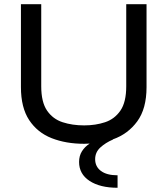

<svg xmlns="http://www.w3.org/2000/svg" viewBox="-20 -669 792 908"><path d="M536 219Q453 219 403.5 186.5Q354 154 354 97Q354 68 367.5 46.5Q381 25 404 10Q391 11 378 11Q292 11 224.5 -15.5Q157 -42 118 -101Q79 -160 79 -257V-649H175V-261Q175 -186 202.5 -146Q230 -106 276 -91Q322 -76 378 -76Q432 -76 477 -91Q522 -106 549.5 -146Q577 -186 577 -261V-649H673V-257Q673 -155 629 -95Q585 -35 514 -10V-9Q479 6 454.5 28.5Q430 51 430 84Q430 119 457.5 139.5Q485 160 536 160Z"/></svg>

Font: Syne Medium
Style: Regular
Weight: 500
Designer: Lucas Descroix
Foundry: Bonjour Monde
Version: Version 2.200; ttfautohint (v1.8.4)